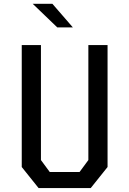

<svg xmlns="http://www.w3.org/2000/svg" viewBox="-20 -960 660 980"><path d="M177 0H443L529 -107.5V-730H431V-143L386 -82H234L189 -143V-730H91V-107.5ZM272.5 -820H352L247.5 -940.5H147Z"/></svg>

Font: Monaspace Krypton
Style: Regular
Weight: 400
Designer: Riley Cran & the Lettermatic Team
Foundry: Lettermatic
Version: Version 1.200 (Monaspace Krypton)